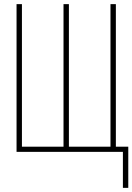

<svg xmlns="http://www.w3.org/2000/svg" viewBox="-20 -734 640 928"><path d="M600 -25V174H574V0H523H60V-714H86V-25H287V-714H313V-25H514V-714H540V-25Z"/></svg>

Font: Noto Sans Mono UI Thin
Style: Regular
Weight: 250
Monospace: yes
Designer: Monotype Design team
Foundry: Monotype Imaging Inc.
Version: Version 1.000